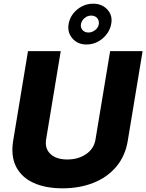

<svg xmlns="http://www.w3.org/2000/svg" viewBox="-20 -1002 786 1031"><path d="M571.4 -727.3H745.7L666.2 -246.8Q652.7 -164.1 604.4 -106.9Q556.1 -49.7 481.7 -20.2Q407.3 9.2 316.1 9.2Q224.1 9.2 159.8 -20.2Q95.5 -49.7 66.4 -106.9Q37.3 -164.1 50.8 -246.8L130.3 -727.3H306.1L227.6 -253.6Q219.8 -204.2 251.1 -174.9Q282.3 -145.6 341.3 -145.6Q400.9 -145.6 443 -174.9Q485.1 -204.2 492.9 -253.6ZM444.2 -763.1Q397 -763.1 369 -795.5Q340.9 -827.8 348.4 -872.9Q353.3 -903.4 372.5 -928.3Q391.7 -953.1 419.9 -967.7Q448.2 -982.2 479.8 -982.2Q528.1 -982.2 557 -950.3Q585.9 -918.3 577.1 -872.9Q568.5 -827.1 530.5 -795.1Q492.5 -763.1 444.2 -763.1ZM454.9 -827.4Q474.4 -827.4 491.5 -840.9Q508.5 -854.4 510.7 -872.9Q513.1 -892.4 501.4 -905.4Q489.7 -918.3 469.1 -918.3Q449.9 -918.3 434.1 -905Q418.3 -891.7 414.8 -872.9Q411.2 -854.4 422.9 -840.9Q434.7 -827.4 454.9 -827.4Z"/></svg>

Font: Inter UI Extra Bold
Style: Italic
Weight: 800
Italic angle: 9.39999°
Designer: Rasmus Andersson
Foundry: rsms
Version: 3.2;8d6f07862